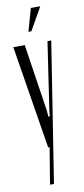

<svg xmlns="http://www.w3.org/2000/svg" viewBox="-94 -698 395 907"><g transform="rotate(-10 103.0 -244.0)"><path d="M66 -495 115 -172 117 -143H124L127 -172L175 -495H193L88 175H69L98 0H91L11 -495ZM94 -554 125 -663H170L108 -554Z"/></g></svg>

Font: Moniqa Cond Heading
Style: Regular
Weight: 400
Width: 3
Designer: Rajesh Rajput
Foundry: Rajesh Rajput
Version: Version 1.000